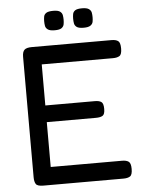

<svg xmlns="http://www.w3.org/2000/svg" viewBox="-58 -907 740 964"><g transform="rotate(-5 311.5 -425.0)"><path d="M121 10Q91 10 83.5 -2Q76 -14 76 -36V-643Q76 -668 86.5 -678Q97 -688 124 -688H526Q547 -688 558.5 -680Q570 -672 570 -642Q570 -612 558 -604.5Q546 -597 525 -597H166V-390H416Q437 -390 448 -382.5Q459 -375 459 -347Q459 -320 447.5 -313Q436 -306 414 -306H166V-80H526Q547 -80 558.5 -72Q570 -64 570 -35Q570 -5 558 2.5Q546 10 525 10ZM392 -762Q367 -762 357 -769.5Q347 -777 345 -788Q343 -799 343 -812Q343 -824 345 -835Q347 -846 357 -853Q367 -860 392 -860Q416 -860 426.5 -852.5Q437 -845 439 -834Q441 -823 441 -811Q441 -799 439 -788Q437 -777 426.5 -769.5Q416 -762 392 -762ZM246 -762Q222 -762 211.5 -769.5Q201 -777 199 -788Q197 -799 197 -812Q197 -824 199 -835Q201 -846 211.5 -853Q222 -860 247 -860Q271 -860 281 -852.5Q291 -845 293 -834Q295 -823 295 -811Q295 -799 293 -788Q291 -777 281 -769.5Q271 -762 246 -762Z"/></g></svg>

Font: Fredoka
Style: Regular
Weight: 400
Designer: Ben Nathan
Foundry: Milena B. Brandão, Ben Nathan
Version: Version 2.001